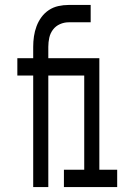

<svg xmlns="http://www.w3.org/2000/svg" viewBox="-20 -755 540 775"><path d="M114 0V-450H50V-520H114V-566Q114 -587 117 -608Q120 -629 127.5 -649Q135 -669 147.5 -686Q160 -703 177.5 -714.5Q195 -726 215.5 -730.5Q236 -735 257 -735H346V-665H257Q239 -665 222 -657.5Q205 -650 194 -635.5Q183 -621 179 -603Q175 -585 175 -566V-520H310V-450H175V0ZM238 0V-70H320V-450H247V-520H381V-70H453V0Z"/></svg>

Font: Iosevka Term Curly
Style: Regular
Weight: 400
Designer: Belleve Invis
Foundry: Belleve Invis
Version: Version 32.3.0